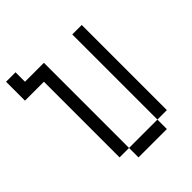

<svg xmlns="http://www.w3.org/2000/svg" viewBox="-198 -792 897 897"><g transform="rotate(-45 250.0 -344.0)"><path d="M187.5 -62.5V0H375V-62.5ZM187.5 -62.5V-625H62.5V-687.5H0Q0 -687.5 0 -562.5H125Q125 -562.5 125 -62.5ZM375 -62.5H437.5V-625H375Z"/></g></svg>

Font: UnifontExMono
Style: Regular
Weight: 500
Version: Version 15.0.06